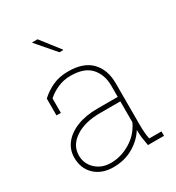

<svg xmlns="http://www.w3.org/2000/svg" viewBox="-184 -874 913 996"><g transform="rotate(-30 272.5 -376.0)"><path d="M203.6 10.3Q134.3 10.3 92.5 -29.5Q50.8 -69.3 50.8 -133.8Q50.8 -181.2 79.3 -217.5Q107.9 -253.9 159.9 -274.4Q211.9 -294.9 282.2 -294.9H403.8V-362.3Q403.8 -428.2 365.7 -470.2Q327.6 -512.2 246.1 -512.2Q203.1 -512.2 167.5 -496.1Q131.8 -480 106.9 -457V-370.6H80.6V-471.2Q113.3 -501.5 153.6 -519.8Q193.8 -538.1 246.6 -538.1Q337.9 -538.1 384 -490.5Q430.2 -442.9 430.2 -361.3V-106.4Q430.2 -85.9 431.9 -65.9Q433.6 -45.9 437.5 -26.4H510.7V0H414.6Q408.2 -34.7 406 -53Q403.8 -71.3 403.8 -97.2Q374 -49.3 322 -19.5Q270 10.3 203.6 10.3ZM203.6 -15.6Q263.7 -15.6 319.8 -49.3Q376 -83 403.8 -142.6V-268.1H283.7Q190.4 -268.1 133.8 -230.2Q77.1 -192.4 77.1 -131.8Q77.1 -82.5 112.8 -49.1Q148.4 -15.6 203.6 -15.6ZM280.8 -648.9 279.8 -646.5H257.8L160.6 -759.3L161.6 -761.7H192.9Z"/></g></svg>

Font: Roboto Slab LO Thin
Style: Regular
Weight: 250
Designer: Google
Version: Version 2.00;September 28, 2018;FontCreator 11.5.0.2427 64-b